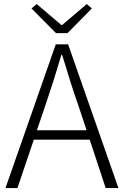

<svg xmlns="http://www.w3.org/2000/svg" viewBox="-20 -953 627 973"><path d="M322.3 -785.2H263.7L139.6 -910.2L166 -932.6L291 -826.2H294.9L419.9 -932.6L445.3 -910.2ZM167 -293H418.9L375 -424.8Q342.8 -514.6 294.9 -674.8H291Q253.9 -547.9 211.9 -424.8ZM515.6 0 434.6 -245.1H151.4L68.4 0H7.8L262.7 -728.5H325.2L580.1 0Z"/></svg>

Font: Gen Shin Gothic Light
Style: Regular
Weight: 200
Designer: [Source Han Sans]
Ryoko NISHIZUKA  (kana & ideographs); Paul D. Hunt (Latin, Greek & Cyrillic); Wenlong ZHANG  (bopomofo
Version: Version 1.002.20150607